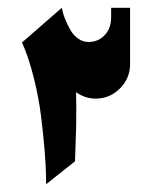

<svg xmlns="http://www.w3.org/2000/svg" viewBox="-20 -474 391 494"><path d="M173 -59Q173 -59 176 -151.7Q176.7 -200.7 175.7 -236.7Q199.3 -220.3 226 -220.3Q262.7 -220.3 288.7 -246.5Q314.7 -272.7 314.7 -309.3V-454H266V-429.3Q266 -401 249.3 -383.5Q232.7 -366 207.7 -366Q193 -366 180.7 -375Q168.3 -384 161 -397Q153.7 -410 148.3 -423Q143 -436 141 -445L139 -454L36.7 -364.7Q54.3 -325 67.2 -272.8Q80 -220.7 85.7 -174.7Q91.3 -128.7 94.7 -88.2Q98 -47.7 98.3 -24L98.7 0Z"/></svg>

Font: Jomhuria
Style: Regular
Weight: 400
Designer: Arabic design by Kourosh Beigpour, Latin design by Eben Sorkin, engineering by Lasse Fister and Khaled Hosney
Version: Version 1.0000